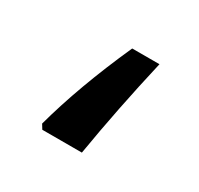

<svg xmlns="http://www.w3.org/2000/svg" viewBox="-70 -327 422 408"><g transform="rotate(30 141.5 -122.5)"><path d="M64.9 -11.2Q93.8 -117.7 150.9 -245.1H217.8Q188.5 -118.2 168.9 0H71.8Z"/></g></svg>

Font: Noto Kufi Arabic
Style: Regular
Weight: 400
Designer: Monotype Design team
Foundry: Monotype Imaging Inc.
Version: Version 1.02